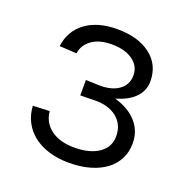

<svg xmlns="http://www.w3.org/2000/svg" viewBox="-105 -639 726 748"><g transform="rotate(20 258.0 -265.0)"><path d="M257 12Q212 12 174.5 0.5Q137 -11 110 -32Q83 -53 67.5 -83Q52 -113 50 -149L119 -152Q123 -106 159.5 -78.5Q196 -51 257 -51Q321 -51 358.5 -77Q396 -103 396 -148Q396 -197 360.5 -225Q325 -253 265 -251L210 -250V-314L265 -312Q317 -311 347.5 -333Q378 -355 378 -394Q378 -432 345.5 -455.5Q313 -479 258 -479Q207 -479 176 -457Q145 -435 140 -399L69 -403Q77 -468 127 -505Q177 -542 258 -542Q345 -542 396.5 -502.5Q448 -463 448 -394Q448 -356 420.5 -327.5Q393 -299 342 -285Q401 -268 433.5 -231.5Q466 -195 466 -144Q466 -108 451 -79Q436 -50 409 -30Q382 -10 343.5 1Q305 12 257 12Z"/></g></svg>

Font: Geist Light
Style: Regular
Weight: 400
Designer: Basement.studio, Andrés Briganti, Mateo Zaragoza
Foundry: Basement.studio, Vercel, Andrés Briganti, Guido Ferreyra, Mateo Zaragoza
Version: Version 1.401